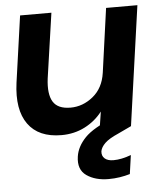

<svg xmlns="http://www.w3.org/2000/svg" viewBox="-51 -540 652 794"><g transform="rotate(-5 274.5 -143.0)"><path d="M190 12Q95 12 51.5 -48.5Q8 -109 23 -220L62 -496H192L153 -226Q145 -162 164.5 -130Q184 -98 237 -98Q288 -98 330.5 -132.5Q373 -167 382 -230L419 -496H549L479 0H349L360 -71Q331 -33 287 -10.5Q243 12 190 12ZM368 210Q313 210 277 185Q241 160 249 106Q255 65 289.5 29Q324 -7 410 -41L459 -61L479 0L424 26Q385 43 368 59.5Q351 76 348 93Q346 112 358.5 123Q371 134 395 134Q428 134 468 119L457 197Q437 203 414.5 206.5Q392 210 368 210Z"/></g></svg>

Font: Host Grotesk
Style: Bold Italic
Weight: 700
Italic angle: -8°
Designer: Doğukan Karapınar
Foundry: Element Type
Version: Version 1.003; ttfautohint (v1.8.4.7-5d5b)